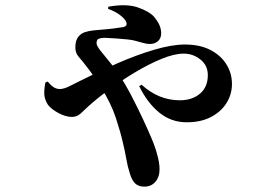

<svg xmlns="http://www.w3.org/2000/svg" viewBox="-20 -622 1040 716"><path d="M518 74Q496 74 483.5 61.5Q471 49 464 24Q456 0 451 -29.5Q446 -59 438 -91Q430 -127 412.5 -181Q395 -235 357 -296Q342 -320 328 -340Q314 -360 302 -375Q287 -395 274 -409.5Q261 -424 261 -445Q261 -470 271 -483.5Q281 -497 296.5 -502Q312 -507 327.5 -508.5Q343 -510 355 -511Q381 -513 405 -516Q429 -519 440 -521Q456 -525 451 -539Q447 -551 428 -565.5Q409 -580 383 -589L384 -597Q451 -609 493.5 -594.5Q536 -580 555 -559Q568 -543 574.5 -528.5Q581 -514 581 -498Q581 -479 569 -468.5Q557 -458 539 -458Q526 -458 509.5 -463Q493 -468 484 -470Q474 -473 455 -475Q436 -477 414.5 -478.5Q393 -480 371 -481Q359 -481 349.5 -478Q340 -475 340 -461Q340 -452 353.5 -434.5Q367 -417 385.5 -395Q404 -373 420 -350Q446 -311 470 -265Q494 -219 513 -178Q532 -137 543 -111Q556 -82 565.5 -48.5Q575 -15 575 9Q575 38 559.5 56Q544 74 518 74ZM676 -166Q618 -166 573.5 -202.5Q529 -239 499 -301L508 -306Q540 -277 575.5 -262.5Q611 -248 651 -248Q696 -248 725.5 -272.5Q755 -297 755 -342Q755 -378 727.5 -400Q700 -422 665 -422Q630 -422 582.5 -402.5Q535 -383 484 -352.5Q433 -322 387.5 -288.5Q342 -255 310 -226Q294 -211 280.5 -198.5Q267 -186 248 -186Q225 -186 198 -200.5Q171 -215 159 -231Q149 -246 146 -263Q143 -280 149 -314L158 -318Q168 -305 179 -297.5Q190 -290 203 -290Q218 -290 239 -300.5Q260 -311 280 -321Q347 -355 418 -386Q489 -417 555 -436.5Q621 -456 670 -456Q725 -456 764 -436Q803 -416 824 -382.5Q845 -349 845 -309Q845 -270 824.5 -237.5Q804 -205 766.5 -185.5Q729 -166 676 -166Z"/></svg>

Font: Noto Serif TC ExtraBold
Style: Regular
Weight: 800
Designer: Ryoko NISHIZUKA 西塚涼子 (kana & ideographs); Frank Grießhammer (Latin, Greek & Cyrillic); Wenlong ZHANG 张文龙 (bopomofo); San
Foundry: Adobe
Version: Version 2.002-H1;hotconv 1.1.0;makeotfexe 2.6.0